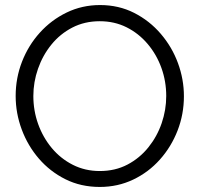

<svg xmlns="http://www.w3.org/2000/svg" viewBox="-20 -735 791 760"><path d="M375 5Q300 5 239 -25.5Q178 -56 134 -107Q90 -158 66 -222.5Q42 -287 42 -355Q42 -426 67 -490.5Q92 -555 137.5 -605.5Q183 -656 244 -685.5Q305 -715 376 -715Q450 -715 511 -684Q572 -653 616.5 -601Q661 -549 684.5 -485Q708 -421 708 -354Q708 -283 683 -218.5Q658 -154 613 -103.5Q568 -53 507 -24Q446 5 375 5ZM112 -355Q112 -297 131 -244Q150 -191 185 -149Q220 -107 268.5 -82.5Q317 -58 375 -58Q436 -58 484.5 -83.5Q533 -109 567.5 -152Q602 -195 620 -247.5Q638 -300 638 -355Q638 -413 619 -466Q600 -519 564.5 -561Q529 -603 481 -627Q433 -651 375 -651Q315 -651 266.5 -626Q218 -601 183.5 -558.5Q149 -516 130.5 -463Q112 -410 112 -355Z"/></svg>

Font: Raleway
Style: Regular
Weight: 400
Designer: Matt McInerney, Pablo Impallari, Rodrigo Fuenzalida
Foundry: Matt McInerney, Pablo Impallari, Rodrigo Fuenzalida
Version: Version 4.101;RELEASE